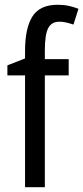

<svg xmlns="http://www.w3.org/2000/svg" viewBox="-20 -836 349 805"><path d="M268 -520H168V-51H85V-520H11V-562L85 -591V-622Q85 -718 116 -767Q147 -816 222 -816Q247 -816 268 -811.5Q289 -807 309 -799L288 -733Q273 -738 258.5 -741.5Q244 -745 229 -745Q196 -745 182 -718Q168 -691 168 -624V-588H268Z"/></svg>

Font: Noto Sans Tamil UI Condensed
Style: Regular
Weight: 400
Width: 3
Designer: Jelle Bosma - Monotype Design Team
Foundry: Monotype Imaging Inc.
Version: Version 2.004; ttfautohint (v1.8.4.7-5d5b)